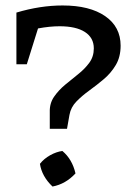

<svg xmlns="http://www.w3.org/2000/svg" viewBox="-20 -679 461 702"><path d="M209 -659Q308 -659 364.5 -620Q421 -581 421 -512Q421 -471 403.5 -441.5Q386 -412 360 -390Q334 -368 307 -348.5Q280 -329 259.5 -308Q239 -287 234 -259L225 -208H162V-269Q161 -301 177.5 -325Q194 -349 218 -369Q242 -389 266 -408Q290 -427 306.5 -449.5Q323 -472 323 -502Q323 -541 290.5 -562Q258 -583 198 -583Q162 -583 119 -575L78 -444H40V-633Q127 -659 209 -659ZM208 -127Q244 -97 256 -45Q220 -6 172 3Q133 -34 126 -80Q141 -99 163.5 -111.5Q186 -124 208 -127Z"/></svg>

Font: Piazzolla SC Medium
Style: Regular
Weight: 500
Designer: Juan Pablo del Peral
Foundry: Huerta Tipografica
Version: Version 1.330